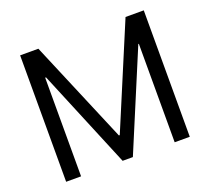

<svg xmlns="http://www.w3.org/2000/svg" viewBox="-123 -884 1136 1039"><g transform="rotate(-20 444.5 -364.0)"><path d="M89 -728V0H175V-568H180L415 -2H474L711 -567H714V0H801V-728H696L448 -138H443L194 -728Z"/></g></svg>

Font: Wafeq
Style: Regular
Weight: 400
Designer: Rasmus Andersson & Azza Alameddine
Foundry: Google & TypeTogether
Version: Version 3.000;FEAKit 1.0